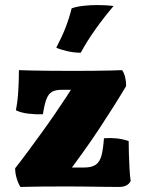

<svg xmlns="http://www.w3.org/2000/svg" viewBox="-20 -739 558 761"><path d="M61 2Q52 -12 46 -32.5Q40 -53 40 -72Q66 -105 92.5 -141Q119 -177 145.5 -213.5Q172 -250 197 -286.5Q222 -323 244 -356.5Q266 -390 284 -420L324 -383H223Q200 -383 186 -375Q172 -367 164 -346Q156 -325 150 -286Q122 -285 92.5 -288.5Q63 -292 43 -302Q50 -337 52.5 -380Q55 -423 55 -461Q76 -460 106.5 -459.5Q137 -459 177.5 -458.5Q218 -458 268 -458Q320 -458 355.5 -458.5Q391 -459 416.5 -459.5Q442 -460 464 -461Q472 -450 476 -433Q480 -416 480 -398Q455 -356 427.5 -312.5Q400 -269 370.5 -224.5Q341 -180 309 -135.5Q277 -91 244 -46L210 -75H313Q344 -75 360 -86.5Q376 -98 382.5 -123.5Q389 -149 392 -191Q418 -193 442 -190.5Q466 -188 490 -180Q490 -155 491 -125Q492 -95 493.5 -67.5Q495 -40 498 -22Q487 2 451 2Q429 2 392 1.5Q355 1 316.5 0.5Q278 0 250 0Q184 0 136 0.5Q88 1 61 2ZM300 -530Q273 -530 245.5 -536.5Q218 -543 203 -550Q226 -594 240 -630Q254 -666 264 -706Q284 -713 311 -716Q338 -719 366 -719Q383 -719 400 -718Q417 -717 430 -715Q391 -669 358 -622.5Q325 -576 300 -530Z"/></svg>

Font: Vollkorn Black
Style: Regular
Weight: 900
Designer: Friedrich Althausen
Foundry: Friedrich Althausen
Version: Version 5.000